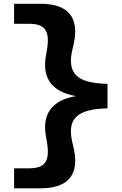

<svg xmlns="http://www.w3.org/2000/svg" viewBox="-20 -822 660 1042"><path d="M56.5 200H201C352 200 412 123.5 380 -17.5L372.5 -49.5C344 -174.5 392 -230 563.5 -234V-367C392 -370.5 344.5 -426.5 372.5 -551.5L380 -584C411.5 -725 352 -801.5 201 -801.5H56.5V-693H136C224 -693 253.5 -656 234 -546.5L229 -517C208.5 -402.5 257.5 -323.5 392.5 -300.5C258 -278 209 -199 229 -85L234 -55C253.5 54.5 224 91.5 136 91.5H56.5Z"/></svg>

Font: Monaspace Krypton
Style: Bold
Weight: 700
Designer: Riley Cran & the Lettermatic Team
Foundry: Lettermatic
Version: Version 1.200 (Monaspace Krypton)